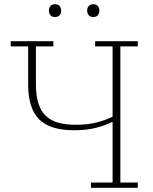

<svg xmlns="http://www.w3.org/2000/svg" viewBox="-20 -894 727 914"><path d="M413 -25H516V-313H513Q479 -296 435 -285Q391 -274 333 -274Q217 -274 165.5 -326.5Q114 -379 114 -493V-673H31V-698H234V-673H151V-494Q151 -440 162.5 -403Q174 -366 197.5 -343Q221 -320 257 -310Q293 -300 341 -300Q398 -300 441.5 -311.5Q485 -323 516 -339V-673H433V-698H636V-673H553V-25H636V0H413ZM242 -813Q227 -813 220 -822Q213 -831 213 -842V-845Q213 -856 220 -865Q227 -874 242 -874Q257 -874 264 -865Q271 -856 271 -845V-842Q271 -831 264 -822Q257 -813 242 -813ZM424 -813Q409 -813 402 -822Q395 -831 395 -842V-845Q395 -856 402 -865Q409 -874 424 -874Q439 -874 446 -865Q453 -856 453 -845V-842Q453 -831 446 -822Q439 -813 424 -813Z"/></svg>

Font: IBM Plex Serif ExtraLight
Style: Regular
Weight: 200
Designer: Mike Abbink, Paul van der Laan, Pieter van Rosmalen
Foundry: Bold Monday
Version: Version 2.5